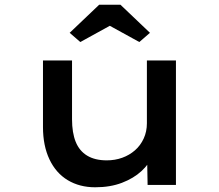

<svg xmlns="http://www.w3.org/2000/svg" viewBox="-20 -783 929 813"><path d="M383 10Q317 10 267 -20Q217 -50 189.5 -108Q162 -166 162 -245V-527H285V-278Q285 -221 300.5 -182.5Q316 -144 349 -124Q382 -104 432 -104Q467 -104 497.5 -115Q528 -126 551.5 -146.5Q575 -167 588.5 -196.5Q602 -226 602 -261V-527H725V0H605L603 -110L625 -122Q612 -89 579 -58.5Q546 -28 496.5 -9Q447 10 383 10ZM320 -605 275 -644 400 -763H490L615 -644L570 -605L430 -682H460Z"/></svg>

Font: Lexend Peta Medium
Style: Regular
Weight: 500
Designer: Bonnie Shaver-Troup, Thomas Jockin
Foundry: Lexend
Version: Version 1.007